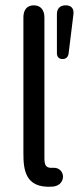

<svg xmlns="http://www.w3.org/2000/svg" viewBox="-20 -697 297 722"><path d="M217 -34C216 -50 204 -67 181 -66C144 -63 147 -84 147 -123V-632C147 -659 133 -677 107 -677C81 -677 68 -659 68 -632V-122C68 -61 73 11 175 5C199 4 217 -10 217 -34ZM215 -475C229 -475 236 -483 238 -496L256 -642C259 -664 249 -677 227 -677C206 -677 194 -665 194 -644V-497C194 -483 202 -475 215 -475Z"/></svg>

Font: SN Pro Book
Style: Regular
Weight: 350
Designer: Tobias Whetton
Foundry: Supernotes
Version: Version 1.003;Glyphs 3.3 (3324)